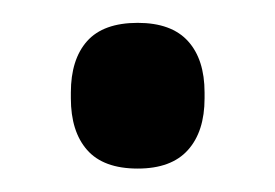

<svg xmlns="http://www.w3.org/2000/svg" viewBox="-20 -137 241 168"><path d="M100.5 10.5Q70.5 10.5 56.2 -5.8Q42 -22 42 -51V-56Q42 -85 56.2 -101Q70.5 -117 100.5 -117Q130 -117 144.5 -101Q159 -85 159 -56V-51Q159 -22 144.5 -5.8Q130 10.5 100.5 10.5Z"/></svg>

Font: Anek Kannada Medium Medium
Style: Regular
Weight: 500
Version: Version 1.003